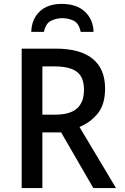

<svg xmlns="http://www.w3.org/2000/svg" viewBox="-20 -963 640 983"><path d="M91 0V-714H265Q391 -714 454.5 -662Q518 -610 518 -510Q518 -428 480.5 -382Q443 -336 387 -313L574 0H458L293 -285H197V0ZM262 -376Q340 -376 375 -408.5Q410 -441 410 -503Q410 -568 373.5 -595.5Q337 -623 259 -623H197V-376ZM296 -943Q372 -943 414.5 -903.5Q457 -864 459 -800H393Q384 -844 357 -857Q330 -870 299 -870Q270 -870 242 -857Q214 -844 205 -800H140Q142 -864 182.5 -903.5Q223 -943 296 -943Z"/></svg>

Font: Noto Sans Mono Medium
Style: Regular
Weight: 500
Designer: Monotype Design Team
Foundry: Monotype Imaging Inc.
Version: Version 2.014